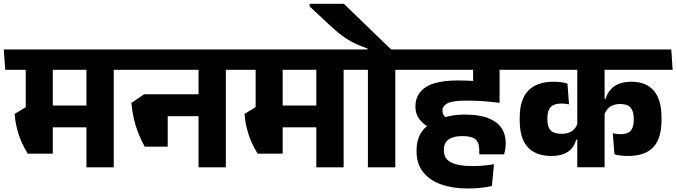

<svg xmlns="http://www.w3.org/2000/svg" viewBox="-44 -910 3677 1044"><path d="M574.5 -568H426V0H574.5ZM395 -530.5H664L656.5 -641H387.5ZM599.5 -530.5 591.5 -641H-23.5L-15.5 -530.5ZM484.5 -336H141.5V-217.5H484.5ZM243 -570H96V-267H243ZM107 -74.5H243V-327.5H96.5L35.5 -290.5Q39 -248 48.5 -210Q58 -172 73 -138.2Q88 -104.5 107 -74.5Z M1184 -568H1035.5V0H1184ZM1005 -530.5H1274L1266 -641H997ZM1224 -530.5 1216 -641H615L623 -530.5ZM1095 -397.5H814V-278H1095ZM743 -112.5H868V-397.5H739.5L670.5 -350.5Q674.5 -304 684.2 -262.5Q694 -221 709 -183.5Q724 -146 743 -112.5Z M1824.5 -568H1676V0H1824.5ZM1645 -530.5H1914L1906.5 -641H1637.5ZM1849.5 -530.5 1841.5 -641H1226.5L1234.5 -530.5ZM1734.5 -336H1391.5V-217.5H1734.5ZM1493 -570H1346V-267H1493ZM1357 -74.5H1493V-327.5H1346.5L1285.5 -290.5Q1289 -248 1298.5 -210Q1308 -172 1323 -138.2Q1338 -104.5 1357 -74.5Z M2105.5 0V-568H1956.5V0ZM2195 -530.5 2187 -641H1867L1875 -530.5ZM1639.5 -889.5V-875L1740 -781.5Q1768 -755 1792 -735Q1816 -715 1840 -699.5Q1864 -684 1891.8 -671.2Q1919.5 -658.5 1955 -646V-618H2090V-634.5Q2074.5 -649 2048.2 -674.2Q2022 -699.5 1990.2 -730.2Q1958.5 -761 1926.8 -791.8Q1895 -822.5 1868.2 -848.2Q1841.5 -874 1825.5 -889.5Z M2489.5 -530.5H2758L2750.5 -641H2481.5ZM2672.5 -568H2529V-467.5H2672.5ZM2765.5 -530.5 2757.5 -641H2150L2158 -530.5ZM2528.5 -560.5V-387L2672.5 -353.5V-560.5ZM2287.5 -218.5 2381 -269.5Q2372 -277 2367 -286Q2362 -295 2362 -306.5V-309Q2362 -334.5 2390 -348.8Q2418 -363 2493.5 -363Q2539 -363 2583.5 -359.8Q2628 -356.5 2672.5 -351V-453.5Q2616 -463 2559.2 -467.8Q2502.5 -472.5 2448 -472.5Q2324 -472.5 2269.5 -435.2Q2215 -398 2215 -332.5V-328Q2215 -291.5 2235 -264Q2255 -236.5 2287.5 -218.5ZM2630.5 101.5 2642 -17Q2614 -12 2583.8 -9.5Q2553.5 -7 2522.5 -7Q2449 -7 2409.2 -26.8Q2369.5 -46.5 2369.5 -91.5V-95.5Q2369.5 -132.5 2394.5 -151.2Q2419.5 -170 2469 -170Q2521 -170 2541.5 -152.5Q2562 -135 2562 -94.5V-71H2697Q2701 -84.5 2703.5 -100.8Q2706 -117 2706 -131.5Q2706 -179 2682.8 -213.8Q2659.5 -248.5 2610.2 -267.8Q2561 -287 2484 -287Q2436 -287 2398 -278.5Q2360 -270 2334.5 -256.5L2316 -246.5Q2267 -224.5 2244 -185.5Q2221 -146.5 2221 -94V-87.5Q2221 -19.5 2256.5 25.5Q2292 70.5 2355.2 92.8Q2418.5 115 2500.5 115Q2539.5 115 2571.8 111.2Q2604 107.5 2630.5 101.5Z M2726.5 -530.5H3613.5L3606 -641H2718.5ZM2782 -255Q2782 -156 2826.5 -109Q2871 -62 2953 -62Q2993 -62 3020.5 -72.5Q3048 -83 3064.8 -103Q3081.5 -123 3089 -151H3104.5L3097.5 -244.5Q3090.5 -215.5 3068.8 -199Q3047 -182.5 3009.5 -182.5Q2969.5 -182.5 2951 -200.2Q2932.5 -218 2932.5 -260V-269Q2932.5 -309.5 2950.8 -328.2Q2969 -347 3008.5 -347Q3020 -347 3030 -345.8Q3040 -344.5 3050 -342.5L3041.5 -455.5Q3026 -460.5 3007.2 -463Q2988.5 -465.5 2966 -465.5Q2875.5 -465.5 2828.8 -417.5Q2782 -369.5 2782 -270ZM3553 -271Q3553 -367 3511.5 -416.2Q3470 -465.5 3389 -465.5Q3349.5 -465.5 3321.5 -454.2Q3293.5 -443 3275.5 -422.2Q3257.5 -401.5 3249 -372.5H3234L3241 -279.5Q3248 -310.5 3270.5 -327.5Q3293 -344.5 3328 -344.5Q3367 -344.5 3384.5 -325Q3402 -305.5 3402 -266V-258.5Q3402 -217.5 3385.2 -199Q3368.5 -180.5 3330.5 -180.5Q3318.5 -180.5 3308.5 -182Q3298.5 -183.5 3288 -185.5L3297 -71.5Q3311.5 -66.5 3330.2 -64.2Q3349 -62 3372 -62Q3463.5 -62 3508.2 -109.5Q3553 -157 3553 -257.5ZM3243.5 -568.5H3095V-0.5H3243.5Z"/></svg>

Font: Anek Devanagari
Style: Bold
Weight: 700
Designer: Kailash Malviya (Devanagari) & Yesha Goshar (Latin)
Foundry: Ek Type
Version: Version 1.003